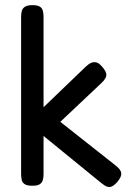

<svg xmlns="http://www.w3.org/2000/svg" viewBox="-20 -718 529 753"><path d="M434.5 -68.2Q454.2 -52.5 455.6 -38.8Q457 -25 441.2 -5.8Q429.2 8 419.5 12.8Q409.8 17.5 399.8 13.9Q389.8 10.2 376.5 -0.8L150.8 -184.8V-34.5Q150.8 -20.8 147.5 -10.6Q144.2 -0.5 135.1 5Q126 10.5 106.2 10.5Q87.5 10.5 77.9 4.9Q68.2 -0.8 65.5 -11.2Q62.8 -21.8 62.8 -35.5V-652.5Q62.8 -666.5 66 -676.5Q69.2 -686.5 78.9 -692.1Q88.5 -697.8 107.2 -697.8Q126.8 -697.8 135.9 -692.1Q145 -686.5 147.9 -676.4Q150.8 -666.2 150.8 -651.5V-297.5L316 -456.2Q327.2 -467.2 337.8 -471.6Q348.2 -476 358.6 -473Q369 -470 380 -457Q398 -436.8 397.2 -423.5Q396.5 -410.2 378.5 -393L216.5 -240.2Z"/></svg>

Font: Fredoka Light
Style: Regular
Weight: 300
Designer: Ben Nathan
Foundry: Milena B. Brandão, Ben Nathan
Version: Version 2.001